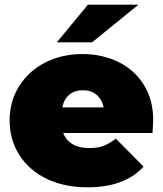

<svg xmlns="http://www.w3.org/2000/svg" viewBox="-20 -787 693 817"><path d="M629 -221H249Q261 -190 289 -173.5Q317 -157 359 -157Q395 -157 419.5 -166Q444 -175 473 -197L591 -78Q511 10 352 10Q253 10 178 -26.5Q103 -63 62 -128Q21 -193 21 -274Q21 -356 61.5 -420.5Q102 -485 172.5 -521Q243 -557 331 -557Q414 -557 482.5 -524Q551 -491 591.5 -427Q632 -363 632 -274Q632 -269 629 -221ZM245 -330H421Q414 -364 391 -383.5Q368 -403 333 -403Q298 -403 275 -384Q252 -365 245 -330ZM354 -767H569L372 -607H222Z"/></svg>

Font: AtCorfu Sans
Style: AtCorfu Sans Black
Weight: 900
Designer: Kostas Teopoulos
Foundry: Kostas Teopoulos
Version: Version 1.00 July 8, 2025, initial release